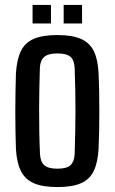

<svg xmlns="http://www.w3.org/2000/svg" viewBox="-20 -750 464 778"><path d="M212.5 8Q153 8 117.2 -7.5Q81.5 -23 64.5 -57.5Q47.5 -92 44.5 -147.5Q43.5 -175.5 42.8 -214Q42 -252.5 42 -295.2Q42 -338 42.8 -379Q43.5 -420 44.5 -452.5Q48 -509 64.8 -543.2Q81.5 -577.5 117.2 -592.8Q153 -608 212.5 -608Q273 -608 308.5 -592.2Q344 -576.5 360.5 -542.2Q377 -508 379.5 -452.5Q381 -422 381.8 -383.2Q382.5 -344.5 382.5 -302.8Q382.5 -261 381.8 -220.8Q381 -180.5 379.5 -147.5Q376.5 -92 360 -57.5Q343.5 -23 308 -7.5Q272.5 8 212.5 8ZM212.5 -66.5Q251 -66.5 266 -81Q281 -95.5 282.5 -125.5Q284 -171 284.8 -214Q285.5 -257 285.8 -299.8Q286 -342.5 285 -386Q284 -429.5 282.5 -475Q281 -506 265.5 -519.8Q250 -533.5 212.5 -533.5Q175 -533.5 158.8 -519Q142.5 -504.5 141.5 -473.5Q140.5 -436 139.5 -394Q138.5 -352 138.5 -307.2Q138.5 -262.5 139.2 -217Q140 -171.5 142 -126.5Q143.5 -95 159.2 -80.8Q175 -66.5 212.5 -66.5ZM238 -655V-730H312.5V-655ZM112 -655V-730H186.5V-655Z"/></svg>

Font: Big Shoulders Text Thin SemiBold
Style: Regular
Weight: 600
Version: Version 2.002